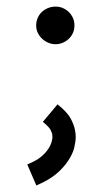

<svg xmlns="http://www.w3.org/2000/svg" viewBox="-20 -445 313 588"><path d="M150.4 -309.6Q137.7 -309.6 127 -314.5Q116.2 -319.3 108.2 -327.1Q100.1 -335 95.5 -345Q90.8 -355 90.8 -367.2Q90.8 -379.4 95.5 -390.1Q100.1 -400.9 108.2 -408.4Q116.2 -416 127.2 -420.4Q138.2 -424.8 150.4 -424.8Q162.1 -424.8 172.4 -420.4Q182.6 -416 190.7 -408.2Q198.7 -400.4 203.4 -389.9Q208 -379.4 208 -367.2Q208 -354 203.1 -343.5Q198.2 -333 189.9 -325.4Q181.6 -317.9 171.4 -313.7Q161.1 -309.6 150.4 -309.6ZM91.3 123 63.5 58.6Q91.8 46.9 105.5 35.4Q119.1 23.9 127.4 11.7Q135.7 -0.5 138.7 -13.2Q140.6 -19.5 140.6 -25.9Q140.6 -30.3 139.9 -34.2Q139.2 -38.1 134.8 -47.1Q130.4 -56.2 111.3 -71.8L156.2 -125.5Q187 -100.6 197 -81.1Q207 -61.5 209.5 -47.4Q211.9 -36.6 211.9 -25.4Q211.9 -12.2 207.5 6.8Q203.1 25.9 188.2 48.1Q173.3 70.3 151.1 88.6Q128.9 106.9 91.3 123Z"/></svg>

Font: Potro Sans Bangla SemiBold
Style: Regular
Weight: 600
Designer: Jayed Ahsan Saad
Foundry: Codepotro
Version: Potro Sans Bangla;Version 0.996;CodepotroFonts;